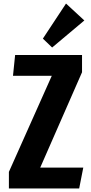

<svg xmlns="http://www.w3.org/2000/svg" viewBox="-20 -1059 512 1079"><path d="M30 0V-93L271 -633H53L65 -750H441V-653L206 -117H448L425 0ZM273 -792 221 -842 351 -1039 454 -944Z"/></svg>

Font: Francois One
Style: Regular
Weight: 400
Designer: Vernon Adams
Foundry: Vernon Adams
Version: Version 2.000